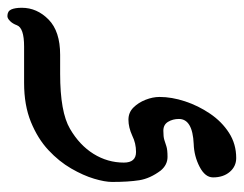

<svg xmlns="http://www.w3.org/2000/svg" viewBox="-88 -412 643 506"><g transform="rotate(-90 233.0 -158.5)"><path d="M70 143Q48 143 33.5 126Q19 109 19 82Q19 61 47 46.5Q75 32 107 31Q173 28 173 -8Q173 -24 165.5 -36.5Q158 -49 142 -49Q126 -49 118 -46.5Q110 -44 101 -41Q92 -38 73 -38Q52 -38 37 -56Q16 -84 11.5 -112.5Q7 -141 7 -184Q7 -203 15.5 -231.5Q24 -260 42.5 -292Q61 -324 91 -352Q121 -380 165 -398Q209 -416 268 -416H364Q413 -416 420 -435Q424 -446 431 -453Q438 -460 444 -460Q457 -460 461.5 -450Q466 -440 466 -422Q466 -382 435 -351.5Q404 -321 342 -321H292Q191 -321 147 -295Q104 -270 81 -233Q58 -196 58 -153Q58 -121 86 -121Q109 -121 129 -131Q140 -136 150.5 -138.5Q161 -141 171 -141Q190 -141 203 -128Q216 -115 223.5 -96Q231 -77 231 -59Q231 -27 219.5 8Q208 43 187 74Q166 105 136.5 124Q107 143 70 143Z"/></g></svg>

Font: Junicode
Style: Bold Italic
Weight: 700
Italic angle: -11°
Designer: Peter S. Baker
Version: Version 2.100; ttfautohint (v1.8.4)